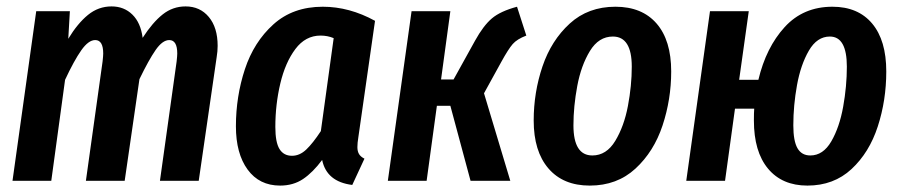

<svg xmlns="http://www.w3.org/2000/svg" viewBox="-20 -564 2814 599"><path d="M659 -421Q659 -404 656 -386L600 0H479L531 -372Q533 -390 533 -397Q533 -439 508 -439Q487 -439 465.5 -408Q444 -377 415 -317L369 0H248L300 -372Q302 -390 302 -397Q302 -439 277 -439Q256 -439 233.5 -407Q211 -375 183 -315L140 0H19L93 -529H198L193 -443Q222 -491 254.5 -517.5Q287 -544 328 -544Q367 -544 393 -518.5Q419 -493 425 -446Q456 -494 487.5 -519Q519 -544 559 -544Q604 -544 631.5 -511Q659 -478 659 -421Z M1150 -499 1098 -136Q1095 -118 1095 -105Q1095 -92 1100 -83.5Q1105 -75 1117 -69L1079 13Q999 3 985 -65Q956 -26 925.5 -5.5Q895 15 854 15Q789 15 752.5 -35Q716 -85 716 -170Q716 -263 744 -348Q772 -433 833 -488Q894 -543 987 -543Q1070 -543 1150 -499ZM839 -168Q839 -120 852 -99Q865 -78 891 -78Q915 -78 935.5 -97.5Q956 -117 981 -155L1021 -445Q1002 -453 980 -453Q933 -453 901.5 -411Q870 -369 854.5 -303.5Q839 -238 839 -168Z M1622 -453Q1593 -442 1579.5 -426.5Q1566 -411 1544 -371L1490 -273L1572 0H1448L1385 -234H1343L1311 0H1190L1264 -529H1385L1356 -316H1395L1462 -437Q1488 -484 1514.5 -506.5Q1541 -529 1593 -543Z M1645 -188Q1645 -276 1672.5 -357Q1700 -438 1757.5 -490.5Q1815 -543 1900 -543Q1983 -543 2028.5 -490.5Q2074 -438 2074 -341Q2074 -254 2047 -172.5Q2020 -91 1962.5 -38Q1905 15 1820 15Q1737 15 1691 -38.5Q1645 -92 1645 -188ZM1951 -356Q1951 -450 1892 -450Q1848 -450 1820.5 -405Q1793 -360 1781 -296Q1769 -232 1769 -173Q1769 -79 1828 -79Q1872 -79 1899.5 -124.5Q1927 -170 1939 -233.5Q1951 -297 1951 -356Z M2745 -341Q2745 -251 2718.5 -169.5Q2692 -88 2636.5 -36.5Q2581 15 2499 15Q2420 15 2376 -38Q2332 -91 2332 -188Q2332 -213 2333 -225H2273L2242 0H2121L2195 -529H2316L2286 -315H2346Q2370 -416 2428 -479.5Q2486 -543 2577 -543Q2657 -543 2701 -490.5Q2745 -438 2745 -341ZM2622 -356Q2622 -450 2569 -450Q2529 -450 2503.5 -406Q2478 -362 2466.5 -298.5Q2455 -235 2455 -173Q2455 -124 2468 -101.5Q2481 -79 2508 -79Q2548 -79 2573.5 -123Q2599 -167 2610.5 -231Q2622 -295 2622 -356Z"/></svg>

Font: Fira Sans Extra Condensed Medium
Style: Italic
Weight: 500
Width: 3
Italic angle: -8°
Designer: Carrois Corporate & Edenspiekermann AG
Foundry: Carrois Corporate GbR & Edenspiekermann AG
Version: Version 4.203